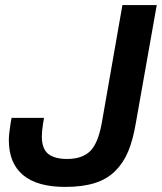

<svg xmlns="http://www.w3.org/2000/svg" viewBox="-20 -732 642 762"><path d="M238.8 9.8Q127.4 9.8 71.3 -37.4Q15.1 -84.5 15.1 -175.8Q15.1 -200.2 22 -242.2L25.9 -264.2H154.8L150.9 -242.2Q146 -209 146 -190.9Q146 -141.6 171.4 -121.3Q196.8 -101.1 246.1 -101.1Q305.7 -101.1 337.4 -131.8Q369.1 -162.6 383.8 -243.2L465.8 -711.9H602.1L519 -243.2Q507.8 -176.8 488.8 -131.1Q469.7 -85.4 437 -53Q404.3 -20.5 355.7 -5.4Q307.1 9.8 238.8 9.8Z"/></svg>

Font: Creato Display
Style: Bold Italic
Weight: 700
Italic angle: -10°
Version: Version 1.000